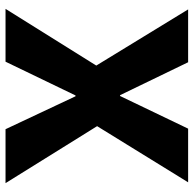

<svg xmlns="http://www.w3.org/2000/svg" viewBox="-23 -677 700 694"><g transform="rotate(90 327.0 -330.0)"><path d="M12 0 217 -328 14 -660H205L324 -414H327L445 -660H639L436 -331L642 0H447L328 -253H325L203 0Z"/></g></svg>

Font: Bricolage Grotesque 36pt ExtraBold
Style: Regular
Weight: 800
Designer: Mathieu Triay
Foundry: Atelier Triay
Version: Version 1.000;gftools[0.9.30]